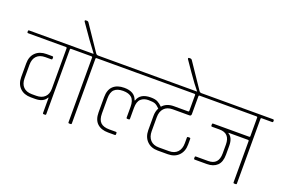

<svg xmlns="http://www.w3.org/2000/svg" viewBox="-117 -1244 2425 1622"><g transform="rotate(20 1095.0 -433.5)"><path d="M376 -590V-9Q376 0 368 0H355Q347 0 347 -9V-145H343Q318 -97 243 -97H204Q143 -97 106.5 -132.5Q70 -168 70 -230V-353Q70 -415 106.5 -450.5Q143 -486 204 -486H257Q266 -486 266 -478V-466Q266 -458 257 -458H204Q154 -458 127 -430.5Q100 -403 100 -352V-231Q100 -180 127 -152.5Q154 -125 204 -125H243Q292 -125 319.5 -151.5Q347 -178 347 -226V-590Q347 -598 338 -598H-1Q-10 -598 -10 -606V-615Q-10 -623 -1 -623H477Q486 -623 486 -615V-606Q486 -598 477 -598H385Q376 -598 376 -590Z M619 -623H707Q716 -623 716 -615V-606Q716 -598 707 -598H615Q606 -598 606 -590V-9Q606 0 598 0H584Q576 0 576 -9V-590Q576 -598 567 -598H476Q467 -598 467 -606V-615Q467 -623 476 -623H576V-627Q518 -701 413 -854Q411 -858 411 -860Q411 -867 419 -867H432Q440 -867 446 -858L596 -636Q604 -623 619 -623Z M705 -623H1648Q1657 -623 1657 -615V-606Q1657 -598 1648 -598H1541Q1532 -598 1532 -590V-430Q1532 -412 1516 -412H1366Q1316 -412 1289 -383Q1262 -354 1262 -303V-178Q1262 -127 1289 -98Q1316 -69 1366 -69H1456Q1506 -69 1533 -98Q1560 -127 1560 -178V-227Q1560 -236 1568 -236H1582Q1590 -236 1590 -227V-177Q1590 -115 1553.5 -78Q1517 -41 1456 -41H1366Q1305 -41 1268.5 -78Q1232 -115 1232 -177V-304Q1232 -345 1249 -376Q1224 -401 1206 -408Q1188 -415 1147 -415Q1106 -415 1080 -391.5Q1054 -368 1054 -310V-214Q1054 -205 1046 -205H1032Q1024 -205 1024 -214V-310Q1024 -366 998 -390.5Q972 -415 920 -415Q868 -415 842 -390.5Q816 -366 816 -309V-175Q816 -118 842 -93.5Q868 -69 920 -69H979Q988 -69 988 -61V-49Q988 -41 979 -41H920Q857 -41 821.5 -74Q786 -107 786 -174V-310Q786 -377 821.5 -410Q857 -443 920 -443Q1015 -443 1037 -373H1041Q1063 -443 1158 -443Q1197 -443 1219 -432Q1241 -421 1264 -398Q1300 -440 1366 -440H1493Q1502 -440 1502 -448V-590Q1502 -598 1493 -598H705Q696 -598 696 -606V-615Q696 -623 705 -623Z M1548 -623H1553V-606H1522Q1462 -679 1406 -761L1342 -854Q1340 -858 1340 -860Q1340 -867 1348 -867H1361Q1369 -867 1375 -858L1525 -636Q1533 -623 1548 -623Z M1877 -387V-383Q1920 -359 1920 -285V-206Q1920 -139 1886.5 -107.5Q1853 -76 1795 -76H1687Q1678 -76 1678 -84V-96Q1678 -104 1687 -104H1796Q1890 -104 1890 -206V-285Q1890 -387 1796 -387H1729Q1720 -387 1720 -395V-407Q1720 -415 1729 -415H2051Q2060 -415 2060 -423V-590Q2060 -598 2051 -598H1646Q1637 -598 1637 -606V-615Q1637 -623 1646 -623H2191Q2200 -623 2200 -615V-606Q2200 -598 2191 -598H2099Q2090 -598 2090 -590V-9Q2090 0 2082 0H2068Q2060 0 2060 -9V-379Q2060 -387 2051 -387Z"/></g></svg>

Font: Rajdhani Light
Style: Regular
Weight: 300
Designer: Satya Rajpurohit, Jyotish Sonowal
Foundry: Indian Type Foundry
Version: Version 1.201;PS 1.0;hotconv 1.0.78;makeotf.lib2.5.61930; tt